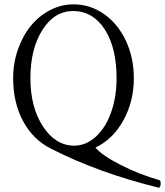

<svg xmlns="http://www.w3.org/2000/svg" viewBox="-20 -696 766 891"><path d="M715.8 174.8Q439.9 107.4 216.8 -5.9Q133.8 -47.4 87.4 -133.3Q41 -219.2 41 -333Q41 -402.8 63.2 -466.3Q85.4 -529.8 122.8 -575.7Q160.2 -621.6 211.9 -648.7Q263.7 -675.8 320.8 -675.8Q398.9 -675.8 463.1 -630.6Q527.3 -585.4 564.2 -506.8Q601.1 -428.2 601.1 -333Q601.1 -225.6 552.7 -137.7Q504.4 -49.8 422.9 -11.2Q453.6 25.4 540.5 69.6Q627.4 113.8 720.2 140.1Q724.6 142.1 725.6 151.4Q726.6 160.6 723.4 168.5Q720.2 176.3 715.8 174.8ZM323.2 -20Q378.4 -20 423.8 -60.8Q469.2 -101.6 495.1 -173.3Q521 -245.1 521 -333Q521 -474.6 466.3 -559.3Q411.6 -644 319.8 -645Q232.9 -645 177 -557.4Q121.1 -469.7 121.1 -333Q121.1 -198.7 179 -109.9Q236.8 -21 323.2 -20Z"/></svg>

Font: Junicode SmCond Light
Style: Regular
Weight: 300
Width: 4
Designer: Peter S. Baker
Version: Version 2.206